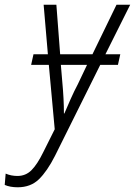

<svg xmlns="http://www.w3.org/2000/svg" viewBox="-125 -552 572 814"><path d="M146 -71Q146 -132 139 -206L133 -277H244L205 -195Q190 -167 174 -131Q158 -95 148 -71ZM-50 242Q5 242 40 208Q75 174 108 109L300 -277H375L385 -322H322L427 -532H369L267 -322H130L114 -532H60L78 -322H17L7 -277H82L107 -4L58 94Q33 145 8.5 169.5Q-16 194 -51 194Q-78 194 -101 184L-105 232Q-82 242 -50 242Z"/></svg>

Font: Noto Sans UI SemiCondensed Light
Style: Italic
Weight: 300
Width: 4
Designer: Monotype Design Team
Foundry: Monotype Imaging Inc.
Version: 1.001